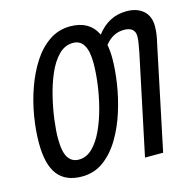

<svg xmlns="http://www.w3.org/2000/svg" viewBox="-107 -832 958 951"><g transform="rotate(-15 372.0 -357.0)"><path d="M199 10Q116 10 75.5 -42.5Q35 -95 35 -205Q35 -270 47 -342Q59 -414 83 -481.5Q107 -549 142.5 -604Q178 -659 226 -691.5Q274 -724 333 -724Q432 -724 470 -645Q530 -724 622 -724Q676 -724 708 -696Q740 -668 740 -616Q740 -597 737 -575Q734 -553 728 -529L617 0H524L631 -507Q635 -529 639 -551Q643 -573 643 -590Q643 -638 586 -638Q529 -638 489 -587Q495 -554 495 -516Q495 -460 484.5 -390Q474 -320 452 -250Q430 -180 395 -121Q360 -62 311.5 -26Q263 10 199 10ZM206 -75Q245 -75 276 -105.5Q307 -136 330 -186Q353 -236 368.5 -295.5Q384 -355 391.5 -413.5Q399 -472 399 -518Q399 -641 326 -641Q284 -641 252 -608.5Q220 -576 197.5 -524Q175 -472 160.5 -412Q146 -352 139 -297Q132 -242 132 -204Q132 -134 151 -104.5Q170 -75 206 -75Z"/></g></svg>

Font: Noto Sans ExtraCondensed Medium
Style: Italic
Weight: 500
Width: 2
Italic angle: -12°
Designer: Monotype Design Team
Foundry: Monotype Imaging Inc.
Version: Version 2.013; ttfautohint (v1.8.4.7-5d5b)